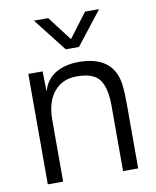

<svg xmlns="http://www.w3.org/2000/svg" viewBox="-85 -821 722 887"><g transform="rotate(-10 276.5 -378.0)"><path d="M305 -532Q470 -532 487 -390Q491 -354 491 -300V0H420V-308Q420 -388 392.5 -428Q365 -468 285 -468Q220 -469 179.5 -422.5Q139 -376 139 -287V0H67V-518H134L136 -422Q150 -477 195 -504.5Q240 -532 305 -532ZM135 -756H202L289 -642L375 -756H441L319 -600H257Z"/></g></svg>

Font: Nacelle Light
Style: Regular
Weight: 300
Designer: Sora Sagano
Foundry: Sora Sagano
Version: Version 1.000;FEAKit 1.0